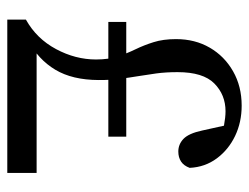

<svg xmlns="http://www.w3.org/2000/svg" viewBox="-100 -600 699 540"><g transform="rotate(90 250.0 -329.5)"><path d="M41.1 -284.2V-334.6H363.9V-284.2ZM34.7 0V-52.4Q88.2 -82.3 117.5 -137Q146.8 -191.6 146.8 -249.6Q146.8 -284.6 138.3 -310.5Q129.8 -336.5 118.2 -360.4Q106.6 -384.3 98.1 -411.4Q89.5 -438.4 89.5 -474.6Q89.5 -528 113.5 -569.3Q137.4 -610.7 179.8 -634.9Q222.3 -659.2 276.6 -659.2Q323.2 -659.2 361.9 -640.7Q400.5 -622.2 425 -589.2Q449.5 -556.2 451.6 -513Q445.6 -496.4 433.8 -488.7Q422 -481 405.7 -481Q385.3 -481 370 -495.6Q354.7 -510.3 346.6 -548L329.8 -624.1L387 -591.9Q357.9 -604.8 333.6 -609.3Q309.3 -613.8 292.4 -613.8Q246.1 -613.8 214.3 -582.3Q182.4 -550.9 182.4 -478.9Q182.4 -445.9 186 -419.3Q189.6 -392.8 193.7 -368.2Q197.8 -343.5 201.3 -316.6Q204.8 -289.6 204.6 -256.8Q204.3 -182.9 175.6 -135Q146.9 -87.1 93.4 -58.5L93.9 -82.5H465.8V0Z"/></g></svg>

Font: Adobe Variable Font Prototype
Style: Regular
Weight: 389
Designer: Frank Grießhammer
Foundry: Adobe
Version: Version 1.004;hotconv 1.0.113;makeotfexe 2.5.65598